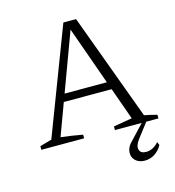

<svg xmlns="http://www.w3.org/2000/svg" viewBox="-123 -755 973 1066"><g transform="rotate(-15 363.5 -222.0)"><path d="M638 -38Q657 -34 675 -30Q693 -26 711 -21V0H461V-21L568 -39L359 -626H376L159 -40Q191 -36 222 -31.5Q253 -27 284 -21V0H38V-21L106 -40L339 -651H412ZM208 -224V-268H532V-224ZM579 207Q552 207 534 195Q516 183 510 164.5Q504 146 510 124.5Q516 103 537 83L631 -17H654L576 85Q553 116 559.5 139Q566 162 598 162Q618 162 636.5 152.5Q655 143 670 125L678 144Q662 173 636 190Q610 207 579 207Z"/></g></svg>

Font: Piazzolla Thin ExtraLight
Style: Regular
Weight: 250
Version: Version 2.005